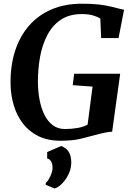

<svg xmlns="http://www.w3.org/2000/svg" viewBox="-20 -772 731 1064"><path d="M316 8Q244 8 192 -18Q140 -44 106.2 -88.5Q72.5 -133 56 -189.2Q39.5 -245.5 38.5 -306Q37 -406.5 63.2 -488.5Q89.5 -570.5 140.8 -629.5Q192 -688.5 266 -720Q340 -751.5 433.5 -751.5Q491.5 -751.5 529.8 -746.8Q568 -742 594.2 -735.5Q620.5 -729 640.5 -724Q647.5 -722.5 654 -721Q660.5 -719.5 667.5 -718L637 -561H540.5L536 -669.5Q517.5 -680.5 493.2 -687.2Q469 -694 432.5 -694Q364.5 -694 317.8 -663Q271 -632 242.8 -578.5Q214.5 -525 202.2 -458Q190 -391 190 -319Q190.5 -266.5 199.2 -219.5Q208 -172.5 226.2 -135.8Q244.5 -99 272.8 -78Q301 -57 340 -57Q376.5 -57 409.5 -62.8Q442.5 -68.5 465.5 -81.5L493 -292L383 -300L391 -363.5H646L601.5 -42Q586.5 -42 563 -37.2Q539.5 -32.5 518 -26.5Q477.5 -15.5 430.2 -3.8Q383 8 316 8ZM233 252 234 241Q241.5 235.5 250.5 220.8Q259.5 206 265.8 187.8Q272 169.5 271 154Q271 137.5 263.5 123.2Q256 109 241.5 106.5V70.5L319.5 37Q351 50 363 73Q375 96 375 129.5Q374.5 164.5 359 195.2Q343.5 226 322.5 246.8Q301.5 267.5 282.5 272.5Z"/></svg>

Font: Merriweather 20pt
Style: Bold Italic
Weight: 700
Italic angle: -7.8°
Version: Version 2.101